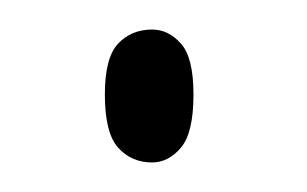

<svg xmlns="http://www.w3.org/2000/svg" viewBox="-20 -533 208 130"><path d="M83 -423Q69 -423 60 -433Q51 -443 51 -469Q51 -494 60 -503.5Q69 -513 83 -513Q94 -513 102.5 -503.5Q111 -494 111 -469Q111 -443 102.5 -433Q94 -423 83 -423Z"/></svg>

Font: Noto Serif Display ExtraCondensed ExtraLight
Style: Regular
Weight: 200
Width: 2
Designer: Monotype Design Team
Foundry: Monotype Imaging Inc.
Version: Version 2.009